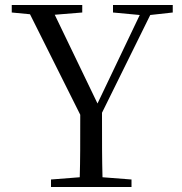

<svg xmlns="http://www.w3.org/2000/svg" viewBox="-20 -748 727 768"><path d="M432 -698 539 -688 370 -334 199 -689 309 -698V-728H27V-698L100 -691L301 -289C301 -167 301 -111 299 -39L184 -30V0H506V-30L390 -39C388 -114 388 -170 388 -297L581 -688L671 -698V-728H432Z"/></svg>

Font: Harano Aji Mincho K1
Style: Regular
Weight: 400
Foundry: Masamichi Hosoda
Version: HaranoAjiMinchoK1-Regular version 20230610;ttx 4.39.4